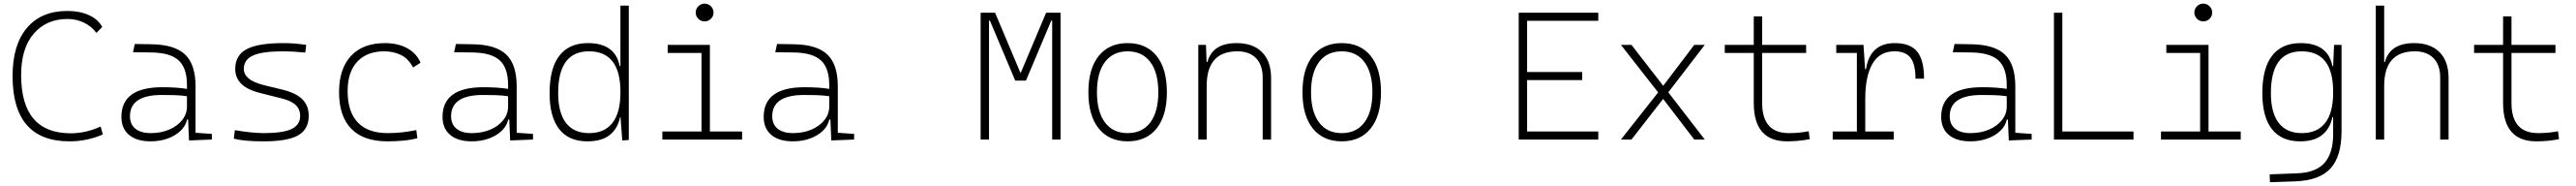

<svg xmlns="http://www.w3.org/2000/svg" viewBox="-20 -763 14102 1017"><path d="M360.4 9.8Q48.8 9.8 48.8 -347.7Q48.8 -517.1 127.2 -610.1Q205.6 -703.1 348.6 -703.1Q416.5 -703.1 466.6 -680.4Q516.6 -657.7 539.6 -615.7L507.8 -583Q481 -619.1 439.5 -639.2Q397.9 -659.2 349.6 -659.2Q234.4 -659.2 165 -579.3Q95.7 -499.5 95.7 -352.5Q95.7 -34.2 367.2 -34.2Q450.2 -34.2 530.8 -71.3L543 -27.8Q456.1 9.8 360.4 9.8Z M1014.6 4.9 1009.8 -109.4H1003.9Q996.6 -75.2 969 -48.3Q941.4 -21.5 898.9 -5.9Q856.4 9.8 804.7 9.8Q728 9.8 686.3 -25.4Q644.5 -60.5 644.5 -124Q644.5 -286.1 868.2 -286.1Q906.2 -286.1 941.2 -283.9Q976.1 -281.7 1003.4 -276.9V-297.9Q1003.4 -391.1 957.8 -432.9Q912.1 -474.6 810.5 -476.1L708 -477.5L717.8 -522.5L810.5 -521Q936.5 -519 993.4 -464.6Q1050.3 -410.2 1050.3 -291.5V-37.1L1139.6 -30.8V0ZM1003.4 -236.8Q972.7 -241.7 935.8 -242.7Q898.9 -243.7 865.7 -243.7Q691.4 -243.7 691.4 -127.4Q691.4 -83 721.2 -59.1Q751 -35.2 804.7 -35.2Q861.3 -35.2 906.2 -54.4Q951.2 -73.7 977.3 -106.7Q1003.4 -139.6 1003.4 -181.2Z M1424.8 9.8Q1368.7 9.8 1329.6 6.3Q1290.5 2.9 1259.8 -4.9L1265.6 -51.3Q1360.8 -35.2 1424.8 -35.2Q1528.8 -35.2 1575.9 -57.6Q1623 -80.1 1623 -129.9Q1623 -164.6 1599.4 -188Q1575.7 -211.4 1522.9 -224.6L1408.2 -253.4Q1333 -272 1300.3 -305.2Q1267.6 -338.4 1267.6 -386.2Q1267.6 -460.9 1329.8 -494.1Q1392.1 -527.3 1531.2 -527.3Q1563.5 -527.3 1591.6 -525.1Q1619.6 -522.9 1656.2 -517.6L1650.9 -475.6Q1610.8 -479.5 1581.8 -481Q1552.7 -482.4 1528.3 -482.4Q1415.5 -482.4 1365 -459.5Q1314.5 -436.5 1314.5 -385.7Q1314.5 -356.4 1341.6 -333.7Q1368.7 -311 1430.7 -295.9L1522 -273.9Q1601.1 -254.9 1635.5 -219.7Q1669.9 -184.6 1669.9 -129.9Q1669.9 -56.2 1612.1 -23.2Q1554.2 9.8 1424.8 9.8Z M2100.6 9.8Q1970.2 9.8 1903.1 -58.6Q1835.9 -127 1835.9 -259.8Q1835.9 -386.7 1901.1 -457Q1966.3 -527.3 2086.9 -527.3Q2158.2 -527.3 2209.2 -499.3Q2260.3 -471.2 2281.7 -419.9L2241.2 -394Q2214.8 -443.4 2173.6 -462.9Q2132.3 -482.4 2083 -482.4Q1988.3 -482.4 1935.5 -425.8Q1882.8 -369.1 1882.8 -264.6Q1882.8 -151.4 1938.5 -93.3Q1994.1 -35.2 2102.5 -35.2Q2142.6 -35.2 2181.9 -39.6Q2221.2 -43.9 2258.8 -51.8L2264.6 -7.3Q2224.6 2.9 2182.9 6.3Q2141.1 9.8 2100.6 9.8Z M2772.5 4.9 2767.6 -109.4H2761.7Q2754.4 -75.2 2726.8 -48.3Q2699.2 -21.5 2656.7 -5.9Q2614.3 9.8 2562.5 9.8Q2485.8 9.8 2444.1 -25.4Q2402.3 -60.5 2402.3 -124Q2402.3 -286.1 2626 -286.1Q2664.1 -286.1 2699 -283.9Q2733.9 -281.7 2761.2 -276.9V-297.9Q2761.2 -391.1 2715.6 -432.9Q2669.9 -474.6 2568.4 -476.1L2465.8 -477.5L2475.6 -522.5L2568.4 -521Q2694.3 -519 2751.2 -464.6Q2808.1 -410.2 2808.1 -291.5V-37.1L2897.5 -30.8V0ZM2761.2 -236.8Q2730.5 -241.7 2693.6 -242.7Q2656.7 -243.7 2623.5 -243.7Q2449.2 -243.7 2449.2 -127.4Q2449.2 -83 2479 -59.1Q2508.8 -35.2 2562.5 -35.2Q2619.1 -35.2 2664.1 -54.4Q2709 -73.7 2735.1 -106.7Q2761.2 -139.6 2761.2 -181.2Z M3194.8 9.8Q3093.3 9.8 3040.8 -57.1Q2988.3 -124 2988.3 -253.9Q2988.3 -388.7 3041.5 -458Q3094.7 -527.3 3197.8 -527.3Q3347.7 -527.3 3372.1 -401.4H3376V-732.4H3421.9V2.4L3386.2 4.9L3376.5 -122.1H3374Q3361.8 -61 3318.4 -25.6Q3274.9 9.8 3194.8 9.8ZM3376 -255.9V-261.2Q3376 -482.4 3203.6 -482.4Q3035.2 -482.4 3035.2 -253.9Q3035.2 -146.5 3078.1 -90.8Q3121.1 -35.2 3204.6 -35.2Q3289.1 -35.2 3332.5 -91.1Q3376 -147 3376 -255.9Z M3605.5 0V-43.9H3819.8V-473.6H3634.8V-517.6H3865.7V-43.9H4042V0ZM3836.9 -646Q3816.9 -646 3802.5 -660.2Q3788.1 -674.3 3788.1 -694.3Q3788.1 -714.4 3802.5 -728.8Q3816.9 -743.2 3836.9 -743.2Q3856.9 -743.2 3871.3 -728.8Q3885.7 -714.4 3885.7 -694.3Q3885.7 -674.3 3871.3 -660.2Q3856.9 -646 3836.9 -646Z M4530.3 4.9 4525.4 -109.4H4519.5Q4512.2 -75.2 4484.6 -48.3Q4457 -21.5 4414.6 -5.9Q4372.1 9.8 4320.3 9.8Q4243.7 9.8 4201.9 -25.4Q4160.2 -60.5 4160.2 -124Q4160.2 -286.1 4383.8 -286.1Q4421.9 -286.1 4456.8 -283.9Q4491.7 -281.7 4519 -276.9V-297.9Q4519 -391.1 4473.4 -432.9Q4427.7 -474.6 4326.2 -476.1L4223.6 -477.5L4233.4 -522.5L4326.2 -521Q4452.1 -519 4509 -464.6Q4565.9 -410.2 4565.9 -291.5V-37.1L4655.3 -30.8V0ZM4519 -236.8Q4488.3 -241.7 4451.4 -242.7Q4414.6 -243.7 4381.3 -243.7Q4207 -243.7 4207 -127.4Q4207 -83 4236.8 -59.1Q4266.6 -35.2 4320.3 -35.2Q4377 -35.2 4421.9 -54.4Q4466.8 -73.7 4492.9 -106.7Q4519 -139.6 4519 -181.2Z M5347.7 0V-693.4H5426.8L5565.4 -365.2H5567.4L5706.1 -693.4H5785.2V0H5739.3V-650.4H5734.4L5595.7 -322.3H5537.1L5398.4 -650.4H5393.6V0Z M6152.3 9.8Q6050.8 9.8 5994.1 -60.5Q5937.5 -130.9 5937.5 -258.8Q5937.5 -387.2 5994.1 -457.3Q6050.8 -527.3 6152.3 -527.3Q6254.4 -527.3 6310.8 -457.3Q6367.2 -387.2 6367.2 -258.8Q6367.2 -130.9 6310.8 -60.5Q6254.4 9.8 6152.3 9.8ZM6152.3 -35.2Q6232.4 -35.2 6276.4 -93.5Q6320.3 -151.9 6320.3 -258.8Q6320.3 -365.7 6276.4 -424.1Q6232.4 -482.4 6152.3 -482.4Q6072.3 -482.4 6028.3 -424.1Q5984.4 -365.7 5984.4 -258.8Q5984.4 -151.9 6028.3 -93.5Q6072.3 -35.2 6152.3 -35.2Z M6891.6 0V-338.9Q6891.6 -407.7 6855 -445.1Q6818.4 -482.4 6752.9 -482.4Q6585 -482.4 6585 -293V0H6539.1V-517.6H6581.1L6584.5 -423.8H6588.9Q6617.2 -527.3 6748.5 -527.3Q6838.9 -527.3 6888.2 -477.5Q6937.5 -427.7 6937.5 -336.9V0Z M7324.2 9.8Q7222.7 9.8 7166 -60.5Q7109.4 -130.9 7109.4 -258.8Q7109.4 -387.2 7166 -457.3Q7222.7 -527.3 7324.2 -527.3Q7426.3 -527.3 7482.7 -457.3Q7539.1 -387.2 7539.1 -258.8Q7539.1 -130.9 7482.7 -60.5Q7426.3 9.8 7324.2 9.8ZM7324.2 -35.2Q7404.3 -35.2 7448.2 -93.5Q7492.2 -151.9 7492.2 -258.8Q7492.2 -365.7 7448.2 -424.1Q7404.3 -482.4 7324.2 -482.4Q7244.1 -482.4 7200.2 -424.1Q7156.2 -365.7 7156.2 -258.8Q7156.2 -151.9 7200.2 -93.5Q7244.1 -35.2 7324.2 -35.2Z M8293 0V-693.4H8728.5V-649.4H8338.9V-369.1H8640.6V-325.2H8338.9V-43.9H8728.5V0Z M8852.5 0 9056.2 -257.8 8852.5 -517.6H8910.2L9084 -293.9L9253.9 -517.6H9311.5L9111.8 -258.3L9311.5 0H9253.9L9083.5 -222.2L8910.2 0Z M9761.7 9.8Q9579.6 9.8 9579.6 -200.2V-473.6H9420.9V-517.6H9579.6V-673.8H9625.5V-517.6H9866.2V-473.6H9625.5V-200.2Q9625.5 -35.2 9771.5 -35.2Q9801.8 -35.2 9828.1 -37.8Q9854.5 -40.5 9880.4 -45.4L9885.7 -2Q9854.5 3.9 9824.7 6.8Q9794.9 9.8 9761.7 9.8Z M10189.9 -222.7V-43.9H10345.7V0H10011.7V-43.9H10144V-473.6H10031.2V-517.6H10180.2L10189 -384.8H10193.8Q10216.3 -527.3 10351.6 -527.3Q10435.5 -527.3 10473.6 -481.4Q10511.7 -435.5 10511.7 -333H10464.8Q10464.8 -412.1 10437.5 -447.3Q10410.2 -482.4 10349.6 -482.4Q10269 -482.4 10229.5 -414.8Q10189.9 -347.2 10189.9 -222.7Z M10975.6 4.9 10970.7 -109.4H10964.8Q10957.5 -75.2 10929.9 -48.3Q10902.3 -21.5 10859.9 -5.9Q10817.4 9.8 10765.6 9.8Q10689 9.8 10647.2 -25.4Q10605.5 -60.5 10605.5 -124Q10605.5 -286.1 10829.1 -286.1Q10867.2 -286.1 10902.1 -283.9Q10937 -281.7 10964.4 -276.9V-297.9Q10964.4 -391.1 10918.7 -432.9Q10873 -474.6 10771.5 -476.1L10668.9 -477.5L10678.7 -522.5L10771.5 -521Q10897.5 -519 10954.3 -464.6Q11011.2 -410.2 11011.2 -291.5V-37.1L11100.6 -30.8V0ZM10964.4 -236.8Q10933.6 -241.7 10896.7 -242.7Q10859.9 -243.7 10826.7 -243.7Q10652.3 -243.7 10652.3 -127.4Q10652.3 -83 10682.1 -59.1Q10711.9 -35.2 10765.6 -35.2Q10822.3 -35.2 10867.2 -54.4Q10912.1 -73.7 10938.2 -106.7Q10964.4 -139.6 10964.4 -181.2Z M11222.7 0V-693.4H11268.6V-43.9H11658.2V0Z M11808.6 0V-43.9H12022.9V-473.6H11837.9V-517.6H12068.8V-43.9H12245.1V0ZM12040 -646Q12020 -646 12005.6 -660.2Q11991.2 -674.3 11991.2 -694.3Q11991.2 -714.4 12005.6 -728.8Q12020 -743.2 12040 -743.2Q12060.1 -743.2 12074.5 -728.8Q12088.9 -714.4 12088.9 -694.3Q12088.9 -674.3 12074.5 -660.2Q12060.1 -646 12040 -646Z M12405.3 233.4 12403.3 190.4 12554.7 184.6Q12656.7 180.7 12703.9 127.4Q12751 74.2 12751 -30.3V-122.1H12746.6Q12734.4 -61 12691.4 -25.6Q12648.4 9.8 12569.8 9.8Q12468.3 9.8 12415.8 -57.1Q12363.3 -124 12363.3 -253.9Q12363.3 -388.7 12416.5 -458Q12469.7 -527.3 12572.8 -527.3Q12722.7 -527.3 12747.1 -401.4H12751L12755.9 -517.6H12796.9V-45.9Q12796.9 92.3 12736.6 158Q12676.3 223.6 12544.9 228.5ZM12751 -261.2Q12751 -482.4 12578.6 -482.4Q12410.2 -482.4 12410.2 -253.9Q12410.2 -146.5 12453.1 -90.8Q12496.1 -35.2 12579.6 -35.2Q12664.1 -35.2 12707.5 -91.1Q12751 -147 12751 -255.9Z M13336.9 0V-338.9Q13336.9 -407.7 13300.3 -445.1Q13263.7 -482.4 13198.2 -482.4Q13030.3 -482.4 13030.3 -293V0H12984.4V-732.4H13030.3V-423.8H13034.2Q13062.5 -527.3 13193.8 -527.3Q13284.2 -527.3 13333.5 -477.5Q13382.8 -427.7 13382.8 -336.9V0Z M13863.3 9.8Q13681.2 9.8 13681.2 -200.2V-473.6H13522.5V-517.6H13681.2V-673.8H13727.1V-517.6H13967.8V-473.6H13727.1V-200.2Q13727.1 -35.2 13873 -35.2Q13903.3 -35.2 13929.7 -37.8Q13956.1 -40.5 13981.9 -45.4L13987.3 -2Q13956.1 3.9 13926.3 6.8Q13896.5 9.8 13863.3 9.8Z"/></svg>

Font: Cascadia Mono ExtraLight
Style: Regular
Weight: 200
Monospace: yes
Designer: Aaron Bell
Foundry: Saja Typeworks
Version: Version 2404.023; ttfautohint (v1.8.4)